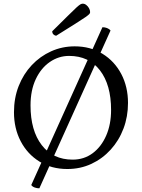

<svg xmlns="http://www.w3.org/2000/svg" viewBox="-20 -907 771 1044"><path d="M346 12Q260 12 194.5 -28.5Q129 -69 92.5 -139Q56 -209 56 -297Q56 -374 81.5 -439Q107 -504 152.5 -552.5Q198 -601 258 -628Q318 -655 386 -655Q472 -655 537.5 -614.5Q603 -574 639.5 -504.5Q676 -435 676 -347Q676 -273 651.5 -208Q627 -143 582 -93.5Q537 -44 477 -16Q417 12 346 12ZM375 -39Q437 -39 484 -74Q531 -109 557.5 -170Q584 -231 584 -309Q584 -446 523.5 -524.5Q463 -603 356 -603Q299 -603 251 -570Q203 -537 174.5 -476.5Q146 -416 146 -334Q146 -197 207 -118Q268 -39 375 -39ZM194 117Q181 117 168.5 112.5Q156 108 150 99L537 -759Q550 -759 562 -754.5Q574 -750 581 -741ZM286 -713Q278 -713 271 -719.5Q264 -726 264 -737Q319 -791 350 -822Q381 -853 396 -866.5Q411 -880 417.5 -883.5Q424 -887 430 -887Q440 -887 449 -880Q458 -873 464 -862.5Q470 -852 470 -841Q470 -836 466 -831Q462 -826 445 -814Q428 -802 390.5 -778.5Q353 -755 286 -713Z"/></svg>

Font: Pitagon Serif
Style: Regular
Weight: 400
Designer: Travis Tran
Foundry: Pitagon
Version: Version 1.000;gftools[0.9.26]